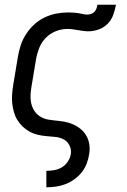

<svg xmlns="http://www.w3.org/2000/svg" viewBox="-20 -581 540 816"><path d="M177 215V145H178Q194 145 211 142Q228 139 243 130Q258 121 268 106Q278 91 281 74Q284 55 275.5 37.5Q267 20 251 11.5Q235 3 215.5 1Q196 -1 177 -2.5Q158 -4 139.5 -8.5Q121 -13 105 -22Q89 -31 76 -43.5Q63 -56 53.5 -71.5Q44 -87 39 -105Q34 -123 32 -142Q30 -161 31.5 -180.5Q33 -200 36 -219L56 -339Q60 -364 68 -388.5Q76 -413 90.5 -435.5Q105 -458 125 -476.5Q145 -495 169 -506.5Q193 -518 218 -523Q243 -528 268 -528Q279 -528 289.5 -527.5Q300 -527 310.5 -525.5Q321 -524 331 -521.5Q341 -519 351 -519Q359 -519 367.5 -522Q376 -525 381.5 -531Q387 -537 390 -545Q393 -553 394 -561H473Q469 -540 461.5 -518.5Q454 -497 438 -480.5Q422 -464 400 -456Q378 -448 356 -448Q345 -448 333.5 -449.5Q322 -451 311 -453Q300 -455 289 -456.5Q278 -458 266 -458Q242 -458 217.5 -448.5Q193 -439 174.5 -420Q156 -401 146.5 -376.5Q137 -352 133 -328L113 -208Q109 -185 110 -162.5Q111 -140 120 -120.5Q129 -101 146.5 -88.5Q164 -76 186.5 -72.5Q209 -69 231.5 -67Q254 -65 274.5 -58.5Q295 -52 313 -40Q331 -28 343 -10.5Q355 7 359 29Q363 51 359 74Q356 94 348.5 114Q341 134 327.5 151Q314 168 296 181Q278 194 258.5 201.5Q239 209 218.5 212Q198 215 178 215Z"/></svg>

Font: Iosevka SS04
Style: Italic
Weight: 400
Italic angle: -9°
Monospace: yes
Designer: Belleve Invis
Foundry: Belleve Invis
Version: Version 19.0.0; ttfautohint (v1.8.4)